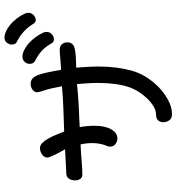

<svg xmlns="http://www.w3.org/2000/svg" viewBox="14 -665 777 845"><g transform="rotate(-90 402.5 -242.5)"><path d="M56.6 -268.6Q43.9 -268.6 37.6 -277.8Q31.2 -287.1 31.2 -300.8Q31.2 -314.5 37.6 -325.7Q43.9 -336.9 56.6 -338.9L168 -344.7Q163.1 -353.5 156.7 -364.7Q150.4 -376 145 -387.2Q139.6 -398.4 135.7 -408.2Q131.8 -418 131.8 -422.9Q131.8 -436.5 145 -445.8Q158.2 -455.1 172.9 -455.1Q185.5 -455.1 195.8 -444.8Q206.1 -434.6 215.3 -418.5Q224.6 -402.3 231.9 -383.8Q239.3 -365.2 246.1 -348.6Q299.8 -350.6 346.2 -352.1Q392.6 -353.5 445.3 -358.4Q436.5 -408.2 427.7 -434.1Q418.9 -460 418.9 -466.8Q418.9 -479.5 430.2 -487.8Q441.4 -496.1 456.1 -496.1Q469.7 -496.1 479 -488.3Q488.3 -480.5 494.6 -463.9Q501 -447.3 506.3 -422.4Q511.7 -397.5 517.6 -362.3Q545.9 -363.3 568.4 -365.7Q590.8 -368.2 605.5 -368.2Q622.1 -368.2 630.4 -358.4Q638.7 -348.6 638.7 -335Q638.7 -309.6 613.3 -302.7Q587.9 -295.9 527.3 -295.9Q529.3 -270.5 530.8 -245.6Q532.2 -220.7 532.2 -196.3Q532.2 -118.2 514.6 -53.2Q497.1 11.7 442.4 66.4Q418.9 89.8 386.7 107.9Q354.5 126 321.3 126Q303.7 126 295.4 113.8Q287.1 101.6 287.1 86.9Q287.1 74.2 295.4 64.9Q303.7 55.7 320.3 55.7Q339.8 55.7 358.4 43.9Q377 32.2 393.1 15.1Q409.2 -2 421.4 -21.5Q433.6 -41 439.5 -57.6Q450.2 -86.9 455.1 -123Q460 -159.2 460 -198.2Q460 -221.7 458.5 -245.1Q457 -268.6 455.1 -292Q405.3 -287.1 360.8 -284.7Q316.4 -282.2 265.6 -280.3Q271.5 -245.1 271.5 -214.8Q271.5 -168.9 255.9 -141.6Q240.2 -114.3 215.8 -114.3Q203.1 -114.3 191.4 -122.6Q179.7 -130.9 179.7 -146.5Q179.7 -153.3 181.6 -157.2Q195.3 -188.5 195.3 -224.6Q195.3 -250 189.5 -276.4Q144.5 -274.4 113.3 -271.5Q82 -268.6 56.6 -268.6ZM562.5 -473.6Q543.9 -481.4 543.9 -500Q543.9 -512.7 552.7 -522.5Q561.5 -532.2 576.2 -532.2Q588.9 -532.2 604 -524.9Q619.1 -517.6 633.3 -505.4Q647.5 -493.2 660.2 -476.1Q672.9 -459 681.6 -440.4Q684.6 -432.6 684.6 -425.8Q684.6 -412.1 674.3 -402.8Q664.1 -393.6 652.3 -393.6Q640.6 -393.6 634.8 -403.3Q620.1 -429.7 602.1 -446.3Q584 -462.9 562.5 -473.6ZM646.5 -553.7Q635.7 -558.6 632.3 -564.9Q628.9 -571.3 628.9 -579.1Q628.9 -590.8 637.2 -601.1Q645.5 -611.3 659.2 -611.3Q671.9 -611.3 687 -604.5Q702.1 -597.7 716.8 -585.4Q731.4 -573.2 744.1 -556.6Q756.8 -540 765.6 -520.5Q768.6 -512.7 768.6 -505.9Q768.6 -492.2 758.3 -482.9Q748 -473.6 737.3 -473.6Q726.6 -473.6 720.7 -483.4Q706.1 -507.8 687 -525.4Q668 -543 646.5 -553.7Z"/></g></svg>

Font: Hi Melody
Style: Regular
Weight: 400
Designer: YoonDesign Inc.
Foundry: YoonDesign Inc.
Version: Version 3.00